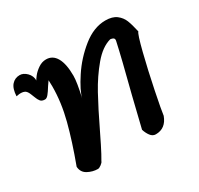

<svg xmlns="http://www.w3.org/2000/svg" viewBox="-129 -720 935 902"><g transform="rotate(-30 339.0 -269.5)"><path d="M536 -459Q536 -467 530.5 -470.5Q525 -474 515 -475Q467 -462 422 -408.5Q377 -355 340.5 -288.5Q304 -222 257 -124Q250 -109 229 -67Q208 -25 193 0Q191 7 179.5 15.5Q168 24 161 24Q133 24 107 10Q81 -4 79 -35Q121 -148 145 -240.5Q169 -333 169 -420Q169 -442 168 -453L152 -430Q138 -407 128 -395Q118 -383 109 -383Q92 -383 84.5 -392.5Q77 -402 72 -416Q67 -430 64 -436Q57 -454 48 -460Q39 -466 23 -466Q15 -466 9 -464.5Q3 -463 0 -463Q2 -504 19 -523Q36 -542 62 -542Q82 -542 100 -524Q118 -506 118 -480Q118 -484 131 -500.5Q144 -517 164 -530.5Q184 -544 206 -544Q242 -544 261 -510.5Q280 -477 280 -413Q280 -378 262 -300Q271 -338 313 -402Q355 -466 415.5 -514.5Q476 -563 539 -563Q577 -563 598.5 -546.5Q620 -530 629.5 -506Q639 -482 648 -441Q639 -432 617.5 -346.5Q596 -261 576 -162.5Q556 -64 553 -38Q532 19 478 19Q461 19 449.5 3.5Q438 -12 432 -32Q443 -79 472 -196Q519 -378 535 -453Z"/></g></svg>

Font: Sriracha
Style: Regular
Weight: 400
Designer: Suppakit Chalermlarp
Version: Version 1.002g